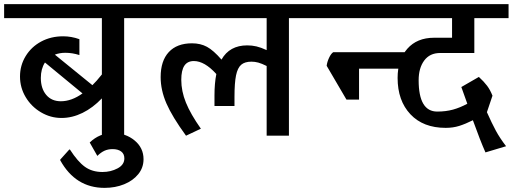

<svg xmlns="http://www.w3.org/2000/svg" viewBox="-42 -658 2486 931"><path d="M704 -570H560V0H452V-181Q408 -135 358 -110.5Q308 -86 256 -86Q203 -86 156.5 -113.5Q110 -141 82.5 -187Q55 -233 55 -287Q55 -341 82.5 -386Q110 -431 157.5 -456.5Q205 -482 264 -482Q304 -482 343 -468V-391Q309 -402 275 -402Q247 -402 224 -393L406 -245Q425 -263 452 -297V-570H-22V-638H704ZM358 -205 176 -355Q156 -324 156 -280Q156 -229 182 -198Q208 -167 253 -167Q305 -167 358 -205Z M250 119V116L294 67H297Q335 126 370 151Q405 176 455 176Q495 176 528 158.5Q561 141 561 110Q561 88 545.5 76.5Q530 65 504 65Q482 65 464.5 73Q447 81 430 98L393 33Q441 -13 505 -13Q567 -13 610.5 23Q654 59 654 114Q654 155 628.5 186.5Q603 218 560 235.5Q517 253 465 253Q324 253 250 119Z M1503 -570H1359V0H1251V-338Q1227 -350 1210.5 -354.5Q1194 -359 1177 -359Q1145 -359 1127.5 -344Q1110 -329 1102.5 -292.5Q1095 -256 1095 -188V-144H998V-195Q998 -254 1007 -299Q950 -362 898 -362Q867 -362 852 -339.5Q837 -317 837 -271Q837 -216 859.5 -160.5Q882 -105 932 -34L860 0Q793 -92 765 -156.5Q737 -221 737 -284Q737 -363 776.5 -405.5Q816 -448 889 -448Q930 -448 961.5 -431Q993 -414 1032 -369Q1071 -438 1157 -438Q1180 -438 1201.5 -433Q1223 -428 1251 -415V-570H660V-638H1503Z M1459 -638H1965V-570H1459ZM1574 -405H1987V-325H1699V-175H1638L1542 -339Q1544 -357 1553.5 -377.5Q1563 -398 1574 -405Z M1988 -269Q1988 -117 2078 -117Q2120 -117 2154.5 -126.5Q2189 -136 2224 -155Q2206 -207 2195 -236L2280 -285Q2305 -262 2320 -242Q2335 -222 2346 -194L2319 -114Q2343 -60 2362.5 -24Q2382 12 2412 51L2312 81Q2287 25 2251 -75Q2215 -57 2185 -47.5Q2155 -38 2119 -38Q2010 -38 1948 -104Q1886 -170 1886 -280Q1886 -368 1933 -421.5Q1980 -475 2063 -475H2150V-570H1808V-638H2424V-570H2258V-401H2092Q2042 -401 2015 -364.5Q1988 -328 1988 -269Z"/></svg>

Font: Amiko SemiBold
Style: Regular
Weight: 600
Designer: Pablo Impallari, Rodrigo Fuenzalida, Andres Torresi
Foundry: Impallari Type
Version: Version 1.001; ttfautohint (v1.3)